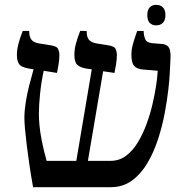

<svg xmlns="http://www.w3.org/2000/svg" viewBox="-20 -775 767 795"><path d="M117 0Q108 -50 101.5 -94.5Q95 -139 90.5 -176Q86 -213 83.5 -241Q81 -269 81 -287Q81 -316 86.5 -351Q92 -386 101 -421.5Q110 -457 119 -488L100 -491Q84 -494 72.5 -499Q61 -504 55.5 -516Q50 -528 50 -549Q50 -568 55.5 -590.5Q61 -613 74 -647H101V-644Q101 -620 111.5 -609Q122 -598 143 -595L187 -588Q216 -584 221 -571.5Q226 -559 226 -550Q226 -530 222.5 -508.5Q219 -487 216 -473L161 -482Q151 -436 146 -387.5Q141 -339 141 -303Q141 -283 143.5 -255.5Q146 -228 153 -192Q160 -156 173 -109H296L360 -488L338 -491Q313 -495 300.5 -506Q288 -517 288 -548Q288 -570 294 -593Q300 -616 312 -647H339V-644Q339 -620 349.5 -609Q360 -598 381 -595L425 -588Q454 -584 459 -571.5Q464 -559 464 -550Q464 -530 460.5 -508.5Q457 -487 454 -473L407 -480L344 -109H438Q474 -109 502 -130Q530 -151 551 -186Q572 -221 587 -262Q602 -303 611.5 -344Q621 -385 626 -418Q631 -451 632 -469L633 -482L574 -487Q547 -489 535.5 -502Q524 -515 524 -549Q524 -567 528.5 -585.5Q533 -604 548 -647H575V-644Q575 -629 581 -613.5Q587 -598 612 -596L650 -593Q664 -592 672.5 -585.5Q681 -579 684 -566Q687 -553 686 -534L683 -473Q682 -448 677 -404Q672 -360 662 -306.5Q652 -253 634.5 -199Q617 -145 590.5 -100Q564 -55 526.5 -27.5Q489 0 439 0ZM627 -670Q610 -670 600 -680Q590 -690 590 -713Q590 -734 600 -744.5Q610 -755 627 -755Q644 -755 654.5 -744.5Q665 -734 665 -713Q665 -691 654.5 -680.5Q644 -670 627 -670Z"/></svg>

Font: Noto Serif Hebrew
Style: Regular
Weight: 400
Designer: Monotype Design Team
Foundry: Monotype Imaging Inc.
Version: Version 2.003